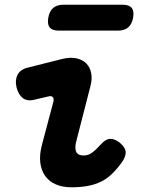

<svg xmlns="http://www.w3.org/2000/svg" viewBox="-20 -785 640 815"><path d="M127 -362Q96 -354 77 -368.5Q58 -383 50 -415Q43 -445 54.5 -467.5Q66 -490 98 -498L245 -535Q278 -543 304 -537.5Q330 -532 346 -516Q362 -500 367 -475Q372 -450 364 -420L306 -194Q300 -173 300 -159.5Q300 -146 304.5 -138.5Q309 -131 317 -128Q325 -125 335 -125Q355 -125 371 -137Q387 -149 408 -172Q428 -195 448 -195.5Q468 -196 490 -178Q513 -158 513.5 -139Q514 -120 498 -97Q477 -68 456 -47.5Q435 -27 410 -14.5Q385 -2 354 4Q323 10 284 10Q245 10 216.5 -2.5Q188 -15 171.5 -38.5Q155 -62 151 -95Q147 -128 158 -170L206 -351Q210 -364 205 -371.5Q200 -379 187 -376ZM230 -655Q202 -655 191 -668.5Q180 -682 185 -710Q190 -738 206 -751.5Q222 -765 250 -765H500Q528 -765 539 -751.5Q550 -738 545 -710Q540 -682 524 -668.5Q508 -655 480 -655Z"/></svg>

Font: Maple Mono NL ExtraBold
Style: Italic
Weight: 800
Italic angle: -10°
Monospace: yes
Designer: subframe7536
Version: Version 7.000